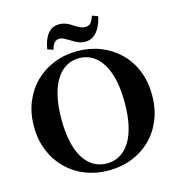

<svg xmlns="http://www.w3.org/2000/svg" viewBox="-129 -1013 1053 1135"><g transform="rotate(-15 397.5 -445.5)"><path d="M397 10Q320 10 254.5 -16Q189 -42 140 -90.5Q91 -139 63.5 -206Q36 -273 36 -355Q36 -437 63.5 -504Q91 -571 139.5 -619Q188 -667 254 -693.5Q320 -720 397 -720Q475 -720 541 -693.5Q607 -667 656 -619Q705 -571 732 -504Q759 -437 759 -355Q759 -273 732 -206Q705 -139 656 -90.5Q607 -42 541 -16Q475 10 397 10ZM397 -33Q442 -33 477.5 -53.5Q513 -74 538.5 -114.5Q564 -155 577.5 -215Q591 -275 591 -355Q591 -433 577.5 -493Q564 -553 538.5 -594Q513 -635 477.5 -656Q442 -677 398 -677Q353 -677 317.5 -656Q282 -635 256.5 -594Q231 -553 217.5 -493Q204 -433 204 -355Q204 -275 217.5 -215Q231 -155 256.5 -114.5Q282 -74 317.5 -53.5Q353 -33 397 -33ZM459 -761Q440 -761 424 -767Q408 -773 393.5 -781.5Q379 -790 366 -798Q353 -806 340.5 -812Q328 -818 315 -818Q302 -818 292.5 -812Q283 -806 276.5 -794Q270 -782 265 -764L230 -776Q237 -816 250.5 -844Q264 -872 285 -886.5Q306 -901 337 -901Q355 -901 371 -895.5Q387 -890 400.5 -882Q414 -874 427.5 -865Q441 -856 454.5 -850.5Q468 -845 482 -845Q496 -845 506 -850.5Q516 -856 523 -868.5Q530 -881 537 -900L572 -887Q563 -848 548 -820Q533 -792 511 -776.5Q489 -761 459 -761Z"/></g></svg>

Font: Roboto Serif 144pt SemiBold
Style: Regular
Weight: 600
Version: Version 1.008